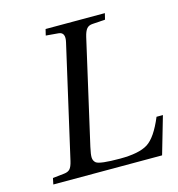

<svg xmlns="http://www.w3.org/2000/svg" viewBox="-104 -783 811 873"><g transform="rotate(-15 301.5 -346.0)"><path d="M40 0 46 -29 101 -35Q119 -37 128 -47Q137 -57 143 -83L263 -609Q274 -655 241 -658L182 -663L189 -692H468L461 -663L401 -659Q383 -658 373.5 -646.5Q364 -635 358 -609L247 -122Q239 -87 240 -72Q241 -57 252 -48Q269 -35 364 -35Q453 -35 494.5 -61Q536 -87 573 -176H603L552 0Z"/></g></svg>

Font: Heuristica
Style: Italic
Weight: 400
Italic angle: -13°
Version: Version 1.0.2